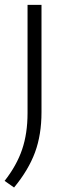

<svg xmlns="http://www.w3.org/2000/svg" viewBox="-30 -562 282 812"><path d="M29.5 231 -10.5 203Q40.5 138 63.5 70.2Q86.5 2.5 86.5 -84V-541.5H145.5V-87.5Q145.5 8 118 82.5Q90.5 157 29.5 231Z"/></svg>

Font: Encode Sans Semi Expanded Light
Style: Regular
Weight: 300
Width: 6
Designer: Multiple Designers
Foundry: Impallari Type
Version: Version 3.000; ttfautohint (v1.8.3) -l 8 -r 50 -G 200 -x 14 